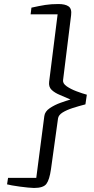

<svg xmlns="http://www.w3.org/2000/svg" viewBox="-20 -850 468 953"><path d="M270 -830Q304 -830 320.5 -818.2Q337 -806.5 333 -775L293 -452Q291 -435.5 311.2 -421.5Q331.5 -407.5 360 -396.8Q388.5 -386 411 -380L404 -332Q371 -323.5 340.8 -313.8Q310.5 -304 290.5 -291.5Q270.5 -279 268 -262L233 -10Q225.5 42.5 210.2 62.8Q195 83 149 83Q138 83 118.8 81Q99.5 79 78 76.2Q56.5 73.5 39.2 70.2Q22 67 15 65L20 33H160L200 -274Q203 -297 227.2 -313.2Q251.5 -329.5 281 -340Q310.5 -350.5 330 -356Q303.5 -368 277.8 -378.5Q252 -389 236.2 -404Q220.5 -419 224 -445L266 -779H132L136 -812Q176 -821 204.8 -825.5Q233.5 -830 270 -830Z"/></svg>

Font: Merriweather Sans Light
Style: Italic
Weight: 300
Italic angle: -7.5°
Designer: Eben Sorkin
Foundry: Eben Sorkin
Version: Version 2.001; ttfautohint (v1.8.3)